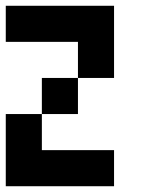

<svg xmlns="http://www.w3.org/2000/svg" viewBox="-20 -645 540 665"><path d="M0 -250H125V-125H375V0H0ZM0 -500V-625H375V-375H250V-500ZM125 -250V-375H250V-250Z"/></svg>

Font: GalmuriMono7 Regular
Style: Regular
Weight: 400
Designer: Lee Minseo (quiple)
Version: Version 2.399;hotconv 1.1.1;makeotfexe 2.6.0 DEVELOPMENT